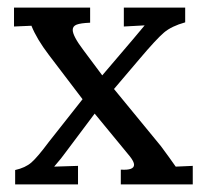

<svg xmlns="http://www.w3.org/2000/svg" viewBox="-20 -481 535 507"><path d="M489 6H299V-33H300Q334 -31 334 -46Q334 -54 323 -68L230 -181L155 -81Q143 -64 123 -41L186 -43V6H20V-32Q47 -38 63 -52Q79 -66 108 -105L198 -219L109 -336Q77 -378 63 -413L17 -411V-461H218V-421H217Q193 -420 182.5 -416Q172 -412 172 -402Q172 -386 200 -349L250 -282L331 -377L362 -414L307 -411V-461H469V-422Q433 -412 413 -395Q393 -378 349 -326L281 -246L405 -95Q428 -64 444 -41L489 -43Z"/></svg>

Font: Sumana
Style: Regular
Weight: 400
Designer: Cyreal, Alexei Vanyashin (Devanagari), Olga Karpushina (Latin)
Foundry: Cyreal
Version: Version 1.015;PS 001.015;hotconv 1.0.70;makeotf.lib2.5.58329